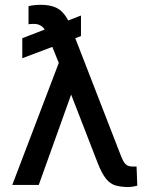

<svg xmlns="http://www.w3.org/2000/svg" viewBox="-20 -757 624 786"><path d="M311.5 -693.4V-609.4L71.3 -518.6V-600.6ZM277.3 -386.7 138.7 0H30.3L235.4 -538.1L303.7 -534.2ZM144.5 -737.3Q198.7 -737.3 225.3 -716.1Q252 -694.8 266.6 -656.2L476.6 -115.2Q482.9 -99.6 489.3 -90.8Q495.6 -82 503.7 -78.6Q511.7 -75.2 522.5 -75.2Q526.4 -75.2 531 -75.2Q535.6 -75.2 539.1 -75.2L542 2.9Q536.6 4.9 525.9 6.6Q515.1 8.3 503.9 8.8Q474.6 8.3 453.1 2.2Q431.6 -3.9 414.3 -24.9Q397 -45.9 379.9 -89.8L229.5 -477.5L174.8 -613.3Q164.1 -640.1 150.6 -649.7Q137.2 -659.2 119.1 -659.2Q114.7 -659.2 107.7 -658.9Q100.6 -658.7 96.7 -657.2V-731.4Q103 -733.9 118.4 -735.6Q133.8 -737.3 144.5 -737.3Z"/></svg>

Font: Inter Tight
Style: Regular
Weight: 400
Designer: Rasmus Andersson
Foundry: rsms
Version: Version 3.002